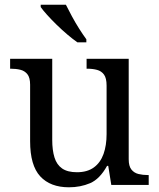

<svg xmlns="http://www.w3.org/2000/svg" viewBox="-20 -786 675 816"><path d="M273 10Q194 10 151 -36.5Q108 -83 108 -186V-426Q108 -456 96.5 -470.5Q85 -485 66.5 -489.5Q48 -494 26 -494H23V-536H202V-191Q202 -148 211.5 -117Q221 -86 244 -70Q267 -54 307 -54Q351 -54 379 -74.5Q407 -95 420 -131.5Q433 -168 433 -216V-422Q433 -454 422 -469Q411 -484 392.5 -489Q374 -494 351 -494H348V-536H527V-109Q527 -80 538.5 -65.5Q550 -51 568.5 -46.5Q587 -42 609 -42H612V0H453L440 -81H435Q404 -25 363 -7.5Q322 10 273 10ZM309 -606Q289 -620 266 -639.5Q243 -659 220.5 -681Q198 -703 180 -723Q162 -743 153 -756V-766H260Q271 -744 285.5 -717Q300 -690 316.5 -664Q333 -638 347 -619V-606Z"/></svg>

Font: Noto Serif Khmer
Style: Regular
Weight: 400
Designer: Danh Hong and the Monotype Design Team
Foundry: Monotype Imaging Inc.
Version: Version 2.003